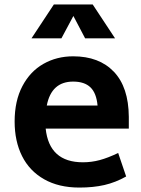

<svg xmlns="http://www.w3.org/2000/svg" viewBox="-20 -829 637 866"><path d="M46 0ZM354 -97Q393 -97 430 -107Q467 -117 513 -139L549 -33Q501 -6 451 5.5Q401 17 338 17Q245 17 179 -20.5Q113 -58 79.5 -125Q46 -192 46 -281Q46 -374 81 -440.5Q116 -507 176 -541Q236 -575 310 -575Q427 -575 493.5 -505.5Q560 -436 561 -302V-249H186Q202 -97 354 -97ZM191 -353H420Q415 -409 388 -435Q361 -461 310 -461Q212 -461 191 -353ZM364 -656 311 -757 257 -656H122L223 -809H398L499 -656Z"/></svg>

Font: Biryani
Style: Bold
Weight: 700
Designer: Dan Reynolds and Mathieu Reguer
Foundry: Dan Reynolds and Mathieu Reguer
Version: Version 1.004; ttfautohint (v1.1) -l 5 -r 5 -G 72 -x 0 -D la